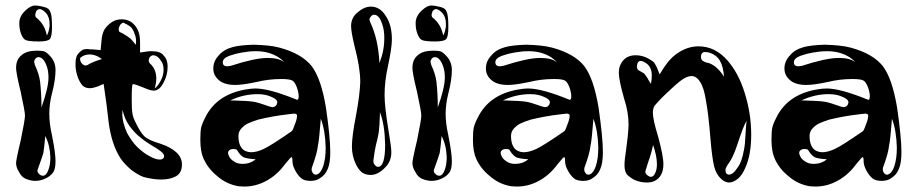

<svg xmlns="http://www.w3.org/2000/svg" viewBox="-20 -729 3316 694"><path d="M143.6 -237.3C155.3 -214.8 161.1 -189.5 162.1 -160.2C162.1 -141.6 159.2 -125 154.3 -113.3C149.4 -99.6 142.6 -93.8 134.8 -93.8C131.8 -93.8 127.9 -94.7 124 -97.7C115.2 -104.5 113.3 -111.3 117.2 -119.1C127.9 -147.5 133.8 -167 136.7 -175.8C138.7 -185.5 140.6 -206.1 143.6 -237.3ZM106.4 -493.2C105.5 -496.1 104.5 -500 103.5 -504.9C103.5 -509.8 105.5 -513.7 108.4 -517.6C111.3 -520.5 115.2 -522.5 119.1 -522.5C131.8 -522.5 142.6 -509.8 150.4 -485.4C153.3 -475.6 155.3 -463.9 155.3 -449.2C155.3 -423.8 146.5 -387.7 129.9 -340.8C129.9 -375 127.9 -405.3 125 -433.6C122.1 -455.1 115.2 -474.6 106.4 -493.2ZM38.1 -483.4C38.1 -472.7 43 -444.3 54.7 -397.5C64.5 -350.6 70.3 -322.3 70.3 -311.5C70.3 -299.8 64.5 -269.5 54.7 -220.7C43 -172.9 38.1 -145.5 38.1 -140.6C38.1 -129.9 41 -119.1 48.8 -107.4C54.7 -94.7 63.5 -86.9 72.3 -83C84 -78.1 95.7 -75.2 107.4 -75.2C120.1 -75.2 132.8 -78.1 144.5 -84C156.2 -88.9 165 -96.7 171.9 -105.5C177.7 -114.3 180.7 -127 180.7 -146.5C180.7 -164.1 176.8 -195.3 168 -239.3C161.1 -269.5 158.2 -294.9 158.2 -318.4C158.2 -339.8 161.1 -365.2 168 -391.6C176.8 -425.8 180.7 -453.1 180.7 -475.6C180.7 -496.1 173.8 -513.7 160.2 -527.3C152.3 -536.1 145.5 -541 140.6 -543C134.8 -544.9 126 -545.9 114.3 -545.9C89.8 -545.9 70.3 -541 57.6 -529.3C44.9 -519.5 38.1 -503.9 38.1 -483.4ZM109.4 -667C108.4 -669.9 107.4 -671.9 107.4 -673.8C107.4 -678.7 109.4 -683.6 111.3 -689.5C115.2 -693.4 119.1 -696.3 124 -696.3C130.9 -695.3 138.7 -690.4 146.5 -681.6C155.3 -671.9 159.2 -658.2 159.2 -641.6C159.2 -635.7 159.2 -630.9 158.2 -627.9C156.2 -616.2 153.3 -607.4 149.4 -600.6C144.5 -625 134.8 -643.6 119.1 -658.2C118.2 -659.2 117.2 -661.1 115.2 -662.1C112.3 -664.1 110.4 -666 109.4 -667ZM106.4 -709C95.7 -709 85 -703.1 72.3 -691.4C59.6 -679.7 52.7 -668 50.8 -656.2C49.8 -653.3 49.8 -648.4 49.8 -643.6C49.8 -630.9 51.8 -618.2 56.6 -605.5C61.5 -593.8 66.4 -586.9 73.2 -584C80.1 -581.1 95.7 -579.1 120.1 -579.1C141.6 -579.1 155.3 -582 160.2 -587.9C165 -592.8 168 -607.4 168 -631.8C168 -659.2 166 -677.7 162.1 -685.5C159.2 -695.3 152.3 -700.2 141.6 -703.1C127.9 -707 116.2 -709 106.4 -709Z M422.9 -332C427.7 -310.5 435.5 -291 448.2 -273.4C460.9 -256.8 473.6 -242.2 487.3 -232.4C501 -220.7 514.6 -211.9 527.3 -204.1C541 -196.3 551.8 -189.5 560.5 -182.6C569.3 -175.8 573.2 -169.9 573.2 -165C573.2 -162.1 572.3 -160.2 571.3 -158.2C568.4 -154.3 564.5 -152.3 557.6 -152.3C547.9 -152.3 535.2 -156.2 521.5 -164.1C505.9 -171.9 492.2 -182.6 477.5 -196.3C462.9 -210 451.2 -227.5 439.5 -248C429.7 -269.5 422.9 -292 421.9 -314.5ZM522.5 -499C519.5 -502 517.6 -505.9 517.6 -510.7C517.6 -515.6 519.5 -520.5 522.5 -523.4C525.4 -527.3 530.3 -529.3 535.2 -529.3C544.9 -528.3 553.7 -522.5 561.5 -509.8C568.4 -502 571.3 -490.2 571.3 -475.6C571.3 -462.9 567.4 -449.2 560.5 -436.5C553.7 -423.8 546.9 -415 539.1 -409.2C543 -422.9 544.9 -434.6 544.9 -445.3C544.9 -467.8 537.1 -486.3 522.5 -499ZM303.7 -532.2C314.5 -532.2 326.2 -529.3 337.9 -522.5C342.8 -519.5 345.7 -516.6 348.6 -515.6C338.9 -512.7 330.1 -509.8 322.3 -506.8C314.5 -503.9 307.6 -500 302.7 -498C297.9 -494.1 293.9 -493.2 291 -492.2H289.1C284.2 -492.2 280.3 -495.1 275.4 -500C271.5 -504.9 269.5 -510.7 269.5 -515.6C269.5 -518.6 270.5 -521.5 273.4 -522.5C282.2 -529.3 293 -532.2 303.7 -532.2ZM413.1 -613.3C410.2 -614.3 409.2 -618.2 409.2 -623C409.2 -627.9 411.1 -633.8 414.1 -638.7C418 -643.6 421.9 -646.5 425.8 -646.5H428.7C429.7 -645.5 431.6 -644.5 433.6 -642.6C436.5 -642.6 440.4 -639.6 445.3 -636.7C450.2 -633.8 455.1 -629.9 458 -625C460.9 -620.1 464.8 -614.3 466.8 -605.5C470.7 -597.7 471.7 -588.9 471.7 -580.1V-575.2C471.7 -572.3 471.7 -569.3 470.7 -567.4C462.9 -577.1 456.1 -585 451.2 -589.8C445.3 -594.7 436.5 -600.6 424.8 -607.4ZM486.3 -574.2C486.3 -602.5 480.5 -623 466.8 -637.7C455.1 -652.3 438.5 -659.2 419.9 -659.2C407.2 -659.2 395.5 -656.2 384.8 -649.4C373 -641.6 364.3 -632.8 357.4 -622.1C351.6 -611.3 347.7 -597.7 346.7 -580.1L343.8 -547.9L312.5 -550.8C309.6 -550.8 306.6 -550.8 302.7 -550.8C299.8 -551.8 296.9 -551.8 295.9 -551.8C289.1 -551.8 283.2 -550.8 279.3 -548.8C276.4 -547.9 271.5 -543.9 266.6 -539.1C260.7 -533.2 256.8 -527.3 255.9 -521.5C253.9 -516.6 252.9 -507.8 252.9 -497.1C252.9 -482.4 254.9 -468.8 259.8 -454.1C264.6 -439.5 270.5 -428.7 278.3 -419.9C285.2 -413.1 293.9 -410.2 304.7 -410.2C313.5 -410.2 324.2 -413.1 336.9 -418L354.5 -425.8L360.4 -384.8C363.3 -367.2 367.2 -335.9 372.1 -292C378.9 -235.4 393.6 -190.4 416 -156.2C425.8 -141.6 438.5 -128.9 454.1 -115.2C469.7 -103.5 485.4 -93.8 500 -88.9C523.4 -83 543.9 -80.1 562.5 -80.1C584 -80.1 601.6 -84 616.2 -91.8C630.9 -100.6 637.7 -114.3 637.7 -134.8C637.7 -167 611.3 -192.4 558.6 -210C532.2 -217.8 514.6 -225.6 503.9 -234.4C494.1 -243.2 484.4 -257.8 473.6 -279.3C464.8 -295.9 460 -308.6 459 -317.4C457 -326.2 456.1 -343.8 456.1 -368.2C456.1 -403.3 457 -421.9 460 -424.8H461.9C465.8 -424.8 477.5 -420.9 497.1 -413.1C514.6 -405.3 527.3 -401.4 535.2 -401.4H536.1C548.8 -401.4 560.5 -410.2 570.3 -428.7C581.1 -448.2 585.9 -467.8 585.9 -488.3C585.9 -503.9 582 -517.6 572.3 -527.3C564.5 -539.1 549.8 -543.9 529.3 -543.9C522.5 -543.9 516.6 -543.9 512.7 -543L486.3 -539.1Z M991.2 -556.6C965.8 -563.5 934.6 -566.4 896.5 -567.4C863.3 -566.4 837.9 -563.5 820.3 -558.6C798.8 -552.7 782.2 -543 769.5 -527.3C756.8 -513.7 751 -498 751 -481.4C751 -460.9 760.7 -445.3 780.3 -432.6C793 -425.8 808.6 -421.9 829.1 -421.9C849.6 -421.9 875 -425.8 907.2 -432.6C935.5 -439.5 964.8 -443.4 997.1 -443.4C1017.6 -443.4 1031.2 -441.4 1037.1 -437.5C1043 -434.6 1047.9 -425.8 1052.7 -414.1C1057.6 -400.4 1059.6 -389.6 1059.6 -380.9C1059.6 -372.1 1057.6 -368.2 1053.7 -368.2H1052.7L1051.8 -369.1C986.3 -395.5 937.5 -409.2 903.3 -409.2C894.5 -409.2 882.8 -408.2 866.2 -405.3C795.9 -392.6 748 -358.4 721.7 -303.7C713.9 -289.1 709 -276.4 707 -267.6C705.1 -257.8 704.1 -243.2 704.1 -223.6C704.1 -195.3 708 -172.9 715.8 -155.3C726.6 -131.8 742.2 -111.3 763.7 -93.8C783.2 -76.2 805.7 -64.5 829.1 -58.6C838.9 -55.7 850.6 -54.7 863.3 -54.7C890.6 -54.7 917 -61.5 942.4 -75.2C967.8 -88.9 990.2 -108.4 1008.8 -133.8C1023.4 -152.3 1032.2 -161.1 1033.2 -161.1C1036.1 -161.1 1037.1 -156.2 1037.1 -147.5C1037.1 -136.7 1040 -126 1046.9 -113.3C1053.7 -100.6 1060.5 -91.8 1068.4 -85C1076.2 -78.1 1087.9 -75.2 1102.5 -75.2C1115.2 -75.2 1126 -78.1 1133.8 -83C1148.4 -91.8 1158.2 -102.5 1164.1 -117.2C1170.9 -131.8 1173.8 -152.3 1173.8 -179.7C1173.8 -217.8 1168 -271.5 1158.2 -339.8C1146.5 -410.2 1129.9 -459 1106.4 -490.2C1083 -519.5 1044.9 -542 991.2 -556.6ZM823.2 -190.4C832 -190.4 836.9 -188.5 837.9 -184.6C845.7 -171.9 853.5 -164.1 861.3 -160.2C869.1 -157.2 883.8 -154.3 904.3 -153.3C891.6 -142.6 876 -136.7 856.4 -136.7C843.8 -136.7 833 -139.6 824.2 -146.5C814.5 -152.3 807.6 -161.1 804.7 -172.9C803.7 -177.7 804.7 -182.6 808.6 -185.5C811.5 -188.5 816.4 -190.4 823.2 -190.4ZM1139.6 -299.8C1150.4 -271.5 1156.2 -236.3 1157.2 -195.3C1157.2 -168.9 1154.3 -147.5 1148.4 -128.9C1142.6 -111.3 1134.8 -101.6 1126 -98.6L1124 -97.7H1122.1C1117.2 -97.7 1113.3 -99.6 1111.3 -103.5C1107.4 -107.4 1106.4 -112.3 1106.4 -117.2C1106.4 -121.1 1107.4 -125 1109.4 -128.9C1120.1 -159.2 1127 -182.6 1128.9 -201.2C1132.8 -218.8 1135.7 -252 1139.6 -299.8ZM1025.4 -316.4C1036.1 -317.4 1042 -318.4 1043.9 -318.4C1050.8 -317.4 1053.7 -315.4 1053.7 -311.5C1053.7 -302.7 1050.8 -291 1044.9 -277.3C1040 -262.7 1036.1 -254.9 1033.2 -253.9C983.4 -219.7 950.2 -198.2 932.6 -190.4C916 -182.6 900.4 -178.7 887.7 -178.7C857.4 -179.7 841.8 -199.2 841.8 -237.3C841.8 -247.1 844.7 -255.9 851.6 -263.7C857.4 -270.5 865.2 -277.3 875 -282.2C884.8 -287.1 898.4 -292 914.1 -296.9C931.6 -300.8 947.3 -304.7 964.8 -307.6C980.5 -310.5 1001 -313.5 1025.4 -316.4ZM911.1 -388.7C929.7 -388.7 946.3 -385.7 960.9 -378.9C975.6 -373 982.4 -366.2 982.4 -358.4C981.4 -354.5 980.5 -351.6 979.5 -349.6C973.6 -341.8 965.8 -339.8 955.1 -343.8C927.7 -353.5 908.2 -359.4 896.5 -361.3C883.8 -363.3 856.4 -365.2 812.5 -366.2C843.8 -380.9 877 -388.7 911.1 -388.7ZM804.7 -525.4C805.7 -526.4 809.6 -527.3 818.4 -530.3C826.2 -533.2 837.9 -536.1 854.5 -539.1C871.1 -542 886.7 -543.9 902.3 -543.9H906.2C937.5 -543.9 964.8 -536.1 987.3 -521.5C997.1 -514.6 1003.9 -508.8 1007.8 -503.9C994.1 -514.6 974.6 -519.5 949.2 -519.5H946.3C916 -519.5 872.1 -509.8 814.5 -491.2C807.6 -490.2 802.7 -489.3 801.8 -489.3C791 -489.3 785.2 -494.1 785.2 -503.9C785.2 -512.7 792 -520.5 804.7 -525.4Z M1353.5 -323.2C1365.2 -293 1371.1 -253.9 1372.1 -206.1C1372.1 -152.3 1363.3 -126 1346.7 -126C1344.7 -126 1342.8 -126 1341.8 -127C1337.9 -128.9 1335 -131.8 1332 -136.7C1329.1 -141.6 1329.1 -146.5 1330.1 -152.3C1333 -174.8 1335.9 -192.4 1338.9 -205.1C1342.8 -218.8 1345.7 -232.4 1348.6 -248C1350.6 -261.7 1352.5 -287.1 1353.5 -323.2ZM1318.4 -648.4 1315.4 -657.2C1315.4 -662.1 1317.4 -666 1321.3 -669.9C1324.2 -673.8 1328.1 -675.8 1332 -675.8C1344.7 -675.8 1354.5 -664.1 1362.3 -639.6C1367.2 -625 1369.1 -609.4 1369.1 -591.8C1369.1 -569.3 1366.2 -547.9 1360.4 -527.3L1351.6 -501C1348.6 -558.6 1337.9 -607.4 1318.4 -648.4ZM1396.5 -585.9C1396.5 -621.1 1389.6 -649.4 1374 -671.9C1360.4 -694.3 1341.8 -705.1 1320.3 -705.1C1303.7 -705.1 1287.1 -697.3 1270.5 -682.6C1255.9 -669.9 1249 -653.3 1249 -634.8C1249 -622.1 1252.9 -597.7 1261.7 -561.5C1275.4 -509.8 1282.2 -466.8 1282.2 -432.6C1281.2 -403.3 1276.4 -362.3 1266.6 -310.5C1256.8 -260.7 1252 -223.6 1252 -199.2C1252 -176.8 1256.8 -155.3 1266.6 -134.8C1274.4 -119.1 1283.2 -108.4 1292 -103.5C1300.8 -98.6 1309.6 -96.7 1320.3 -96.7C1338.9 -96.7 1358.4 -107.4 1377 -128.9C1388.7 -142.6 1394.5 -159.2 1394.5 -178.7C1394.5 -192.4 1390.6 -219.7 1383.8 -260.7C1375 -314.5 1370.1 -356.4 1370.1 -385.7C1370.1 -418 1374 -453.1 1382.8 -492.2C1391.6 -534.2 1396.5 -565.4 1396.5 -585.9Z M1576.2 -237.3C1587.9 -214.8 1593.8 -189.5 1594.7 -160.2C1594.7 -141.6 1591.8 -125 1586.9 -113.3C1582 -99.6 1575.2 -93.8 1567.4 -93.8C1564.5 -93.8 1560.5 -94.7 1556.6 -97.7C1547.9 -104.5 1545.9 -111.3 1549.8 -119.1C1560.5 -147.5 1566.4 -167 1569.3 -175.8C1571.3 -185.5 1573.2 -206.1 1576.2 -237.3ZM1539.1 -493.2C1538.1 -496.1 1537.1 -500 1536.1 -504.9C1536.1 -509.8 1538.1 -513.7 1541 -517.6C1543.9 -520.5 1547.9 -522.5 1551.8 -522.5C1564.5 -522.5 1575.2 -509.8 1583 -485.4C1585.9 -475.6 1587.9 -463.9 1587.9 -449.2C1587.9 -423.8 1579.1 -387.7 1562.5 -340.8C1562.5 -375 1560.5 -405.3 1557.6 -433.6C1554.7 -455.1 1547.9 -474.6 1539.1 -493.2ZM1470.7 -483.4C1470.7 -472.7 1475.6 -444.3 1487.3 -397.5C1497.1 -350.6 1502.9 -322.3 1502.9 -311.5C1502.9 -299.8 1497.1 -269.5 1487.3 -220.7C1475.6 -172.9 1470.7 -145.5 1470.7 -140.6C1470.7 -129.9 1473.6 -119.1 1481.4 -107.4C1487.3 -94.7 1496.1 -86.9 1504.9 -83C1516.6 -78.1 1528.3 -75.2 1540 -75.2C1552.7 -75.2 1565.4 -78.1 1577.1 -84C1588.9 -88.9 1597.7 -96.7 1604.5 -105.5C1610.4 -114.3 1613.3 -127 1613.3 -146.5C1613.3 -164.1 1609.4 -195.3 1600.6 -239.3C1593.8 -269.5 1590.8 -294.9 1590.8 -318.4C1590.8 -339.8 1593.8 -365.2 1600.6 -391.6C1609.4 -425.8 1613.3 -453.1 1613.3 -475.6C1613.3 -496.1 1606.4 -513.7 1592.8 -527.3C1585 -536.1 1578.1 -541 1573.2 -543C1567.4 -544.9 1558.6 -545.9 1546.9 -545.9C1522.5 -545.9 1502.9 -541 1490.2 -529.3C1477.5 -519.5 1470.7 -503.9 1470.7 -483.4ZM1542 -667C1541 -669.9 1540 -671.9 1540 -673.8C1540 -678.7 1542 -683.6 1543.9 -689.5C1547.9 -693.4 1551.8 -696.3 1556.6 -696.3C1563.5 -695.3 1571.3 -690.4 1579.1 -681.6C1587.9 -671.9 1591.8 -658.2 1591.8 -641.6C1591.8 -635.7 1591.8 -630.9 1590.8 -627.9C1588.9 -616.2 1585.9 -607.4 1582 -600.6C1577.1 -625 1567.4 -643.6 1551.8 -658.2C1550.8 -659.2 1549.8 -661.1 1547.9 -662.1C1544.9 -664.1 1543 -666 1542 -667ZM1539.1 -709C1528.3 -709 1517.6 -703.1 1504.9 -691.4C1492.2 -679.7 1485.4 -668 1483.4 -656.2C1482.4 -653.3 1482.4 -648.4 1482.4 -643.6C1482.4 -630.9 1484.4 -618.2 1489.3 -605.5C1494.1 -593.8 1499 -586.9 1505.9 -584C1512.7 -581.1 1528.3 -579.1 1552.7 -579.1C1574.2 -579.1 1587.9 -582 1592.8 -587.9C1597.7 -592.8 1600.6 -607.4 1600.6 -631.8C1600.6 -659.2 1598.6 -677.7 1594.7 -685.5C1591.8 -695.3 1585 -700.2 1574.2 -703.1C1560.5 -707 1548.8 -709 1539.1 -709Z M1976.6 -556.6C1951.2 -563.5 1919.9 -566.4 1881.8 -567.4C1848.6 -566.4 1823.2 -563.5 1805.7 -558.6C1784.2 -552.7 1767.6 -543 1754.9 -527.3C1742.2 -513.7 1736.3 -498 1736.3 -481.4C1736.3 -460.9 1746.1 -445.3 1765.6 -432.6C1778.3 -425.8 1793.9 -421.9 1814.5 -421.9C1835 -421.9 1860.4 -425.8 1892.6 -432.6C1920.9 -439.5 1950.2 -443.4 1982.4 -443.4C2002.9 -443.4 2016.6 -441.4 2022.5 -437.5C2028.3 -434.6 2033.2 -425.8 2038.1 -414.1C2043 -400.4 2044.9 -389.6 2044.9 -380.9C2044.9 -372.1 2043 -368.2 2039.1 -368.2H2038.1L2037.1 -369.1C1971.7 -395.5 1922.9 -409.2 1888.7 -409.2C1879.9 -409.2 1868.2 -408.2 1851.6 -405.3C1781.2 -392.6 1733.4 -358.4 1707 -303.7C1699.2 -289.1 1694.3 -276.4 1692.4 -267.6C1690.4 -257.8 1689.5 -243.2 1689.5 -223.6C1689.5 -195.3 1693.4 -172.9 1701.2 -155.3C1711.9 -131.8 1727.5 -111.3 1749 -93.8C1768.6 -76.2 1791 -64.5 1814.5 -58.6C1824.2 -55.7 1835.9 -54.7 1848.6 -54.7C1876 -54.7 1902.3 -61.5 1927.7 -75.2C1953.1 -88.9 1975.6 -108.4 1994.1 -133.8C2008.8 -152.3 2017.6 -161.1 2018.6 -161.1C2021.5 -161.1 2022.5 -156.2 2022.5 -147.5C2022.5 -136.7 2025.4 -126 2032.2 -113.3C2039.1 -100.6 2045.9 -91.8 2053.7 -85C2061.5 -78.1 2073.2 -75.2 2087.9 -75.2C2100.6 -75.2 2111.3 -78.1 2119.1 -83C2133.8 -91.8 2143.6 -102.5 2149.4 -117.2C2156.2 -131.8 2159.2 -152.3 2159.2 -179.7C2159.2 -217.8 2153.3 -271.5 2143.6 -339.8C2131.8 -410.2 2115.2 -459 2091.8 -490.2C2068.4 -519.5 2030.3 -542 1976.6 -556.6ZM1808.6 -190.4C1817.4 -190.4 1822.3 -188.5 1823.2 -184.6C1831.1 -171.9 1838.9 -164.1 1846.7 -160.2C1854.5 -157.2 1869.1 -154.3 1889.6 -153.3C1877 -142.6 1861.3 -136.7 1841.8 -136.7C1829.1 -136.7 1818.4 -139.6 1809.6 -146.5C1799.8 -152.3 1793 -161.1 1790 -172.9C1789.1 -177.7 1790 -182.6 1793.9 -185.5C1796.9 -188.5 1801.8 -190.4 1808.6 -190.4ZM2125 -299.8C2135.7 -271.5 2141.6 -236.3 2142.6 -195.3C2142.6 -168.9 2139.6 -147.5 2133.8 -128.9C2127.9 -111.3 2120.1 -101.6 2111.3 -98.6L2109.4 -97.7H2107.4C2102.5 -97.7 2098.6 -99.6 2096.7 -103.5C2092.8 -107.4 2091.8 -112.3 2091.8 -117.2C2091.8 -121.1 2092.8 -125 2094.7 -128.9C2105.5 -159.2 2112.3 -182.6 2114.3 -201.2C2118.2 -218.8 2121.1 -252 2125 -299.8ZM2010.7 -316.4C2021.5 -317.4 2027.3 -318.4 2029.3 -318.4C2036.1 -317.4 2039.1 -315.4 2039.1 -311.5C2039.1 -302.7 2036.1 -291 2030.3 -277.3C2025.4 -262.7 2021.5 -254.9 2018.6 -253.9C1968.8 -219.7 1935.5 -198.2 1918 -190.4C1901.4 -182.6 1885.7 -178.7 1873 -178.7C1842.8 -179.7 1827.1 -199.2 1827.1 -237.3C1827.1 -247.1 1830.1 -255.9 1836.9 -263.7C1842.8 -270.5 1850.6 -277.3 1860.4 -282.2C1870.1 -287.1 1883.8 -292 1899.4 -296.9C1917 -300.8 1932.6 -304.7 1950.2 -307.6C1965.8 -310.5 1986.3 -313.5 2010.7 -316.4ZM1896.5 -388.7C1915 -388.7 1931.6 -385.7 1946.3 -378.9C1960.9 -373 1967.8 -366.2 1967.8 -358.4C1966.8 -354.5 1965.8 -351.6 1964.8 -349.6C1959 -341.8 1951.2 -339.8 1940.4 -343.8C1913.1 -353.5 1893.6 -359.4 1881.8 -361.3C1869.1 -363.3 1841.8 -365.2 1797.9 -366.2C1829.1 -380.9 1862.3 -388.7 1896.5 -388.7ZM1790 -525.4C1791 -526.4 1794.9 -527.3 1803.7 -530.3C1811.5 -533.2 1823.2 -536.1 1839.8 -539.1C1856.4 -542 1872.1 -543.9 1887.7 -543.9H1891.6C1922.9 -543.9 1950.2 -536.1 1972.7 -521.5C1982.4 -514.6 1989.3 -508.8 1993.2 -503.9C1979.5 -514.6 1960 -519.5 1934.6 -519.5H1931.6C1901.4 -519.5 1857.4 -509.8 1799.8 -491.2C1793 -490.2 1788.1 -489.3 1787.1 -489.3C1776.4 -489.3 1770.5 -494.1 1770.5 -503.9C1770.5 -512.7 1777.3 -520.5 1790 -525.4Z M2340.8 -205.1C2349.6 -178.7 2354.5 -156.2 2354.5 -135.7C2354.5 -122.1 2352.5 -111.3 2347.7 -102.5C2343.8 -93.8 2338.9 -89.8 2332 -89.8C2329.1 -89.8 2326.2 -90.8 2322.3 -93.8C2315.4 -98.6 2312.5 -103.5 2312.5 -107.4C2312.5 -110.4 2314.5 -116.2 2317.4 -125C2317.4 -126 2318.4 -128.9 2320.3 -134.8L2329.1 -161.1C2333 -172.9 2336.9 -187.5 2340.8 -205.1ZM2678.7 -293C2677.7 -285.2 2675.8 -268.6 2674.8 -244.1C2673.8 -218.8 2671.9 -199.2 2668.9 -186.5C2664.1 -158.2 2656.2 -135.7 2644.5 -121.1C2634.8 -105.5 2624 -97.7 2614.3 -97.7C2606.4 -98.6 2602.5 -103.5 2602.5 -112.3V-117.2C2603.5 -122.1 2607.4 -129.9 2615.2 -140.6C2623 -151.4 2631.8 -168.9 2640.6 -193.4C2642.6 -199.2 2647.5 -212.9 2654.3 -233.4C2661.1 -253.9 2667 -269.5 2671.9 -279.3C2674.8 -285.2 2676.8 -290 2678.7 -293ZM2287.1 -475.6C2284.2 -478.5 2282.2 -482.4 2282.2 -489.3C2283.2 -502 2287.1 -508.8 2295.9 -508.8C2300.8 -508.8 2307.6 -505.9 2316.4 -500C2329.1 -491.2 2335.9 -476.6 2335.9 -457C2335.9 -446.3 2335 -436.5 2333 -425.8C2331.1 -428.7 2328.1 -432.6 2324.2 -439.5C2321.3 -445.3 2318.4 -450.2 2315.4 -454.1C2312.5 -458 2310.5 -460.9 2307.6 -463.9C2305.7 -464.8 2298.8 -468.8 2287.1 -475.6ZM2527.3 -541C2542 -541 2554.7 -536.1 2566.4 -527.3C2579.1 -517.6 2586.9 -503.9 2591.8 -485.4C2594.7 -472.7 2596.7 -460.9 2596.7 -452.1C2586.9 -467.8 2576.2 -479.5 2565.4 -488.3C2554.7 -496.1 2544.9 -501 2538.1 -502C2531.2 -502.9 2525.4 -505.9 2520.5 -508.8C2515.6 -511.7 2513.7 -517.6 2513.7 -524.4C2513.7 -529.3 2514.6 -533.2 2517.6 -536.1C2519.5 -539.1 2522.5 -541 2527.3 -541ZM2609.4 -510.7C2579.1 -544.9 2544.9 -561.5 2504.9 -561.5C2480.5 -561.5 2458 -554.7 2435.5 -541C2414.1 -528.3 2395.5 -508.8 2378.9 -483.4L2364.3 -460L2355.5 -482.4C2351.6 -491.2 2347.7 -498 2343.8 -503.9C2338.9 -507.8 2332 -512.7 2323.2 -517.6C2308.6 -525.4 2293.9 -529.3 2277.3 -529.3C2252.9 -529.3 2234.4 -518.6 2223.6 -497.1C2218.8 -488.3 2216.8 -477.5 2216.8 -465.8C2216.8 -447.3 2223.6 -416 2236.3 -371.1C2247.1 -338.9 2252 -307.6 2252 -277.3C2251 -251 2248 -221.7 2243.2 -188.5C2239.3 -164.1 2237.3 -145.5 2237.3 -130.9C2237.3 -117.2 2240.2 -107.4 2245.1 -99.6C2250 -93.8 2258.8 -86.9 2270.5 -80.1C2285.2 -73.2 2300.8 -69.3 2317.4 -69.3C2329.1 -69.3 2338.9 -71.3 2346.7 -75.2C2367.2 -85.9 2377.9 -105.5 2377.9 -135.7C2377.9 -156.2 2371.1 -189.5 2359.4 -233.4C2345.7 -277.3 2339.8 -306.6 2339.8 -321.3C2339.8 -332 2341.8 -339.8 2346.7 -347.7C2351.6 -353.5 2364.3 -368.2 2386.7 -389.6C2410.2 -412.1 2428.7 -428.7 2443.4 -439.5C2457 -449.2 2468.8 -454.1 2479.5 -454.1C2491.2 -454.1 2502 -447.3 2510.7 -432.6C2519.5 -419.9 2526.4 -398.4 2531.2 -368.2C2537.1 -337.9 2543 -291 2547.9 -228.5C2551.8 -180.7 2556.6 -146.5 2561.5 -127C2566.4 -107.4 2575.2 -92.8 2586.9 -82C2596.7 -73.2 2606.4 -69.3 2615.2 -69.3C2626 -69.3 2636.7 -74.2 2648.4 -84C2658.2 -92.8 2667 -105.5 2673.8 -122.1C2688.5 -154.3 2695.3 -194.3 2695.3 -242.2C2695.3 -293 2687.5 -342.8 2671.9 -392.6C2657.2 -441.4 2635.7 -480.5 2609.4 -510.7Z M3055.7 -556.6C3030.3 -563.5 2999 -566.4 2960.9 -567.4C2927.7 -566.4 2902.3 -563.5 2884.8 -558.6C2863.3 -552.7 2846.7 -543 2834 -527.3C2821.3 -513.7 2815.4 -498 2815.4 -481.4C2815.4 -460.9 2825.2 -445.3 2844.7 -432.6C2857.4 -425.8 2873 -421.9 2893.6 -421.9C2914.1 -421.9 2939.5 -425.8 2971.7 -432.6C3000 -439.5 3029.3 -443.4 3061.5 -443.4C3082 -443.4 3095.7 -441.4 3101.6 -437.5C3107.4 -434.6 3112.3 -425.8 3117.2 -414.1C3122.1 -400.4 3124 -389.6 3124 -380.9C3124 -372.1 3122.1 -368.2 3118.2 -368.2H3117.2L3116.2 -369.1C3050.8 -395.5 3002 -409.2 2967.8 -409.2C2959 -409.2 2947.3 -408.2 2930.7 -405.3C2860.4 -392.6 2812.5 -358.4 2786.1 -303.7C2778.3 -289.1 2773.4 -276.4 2771.5 -267.6C2769.5 -257.8 2768.6 -243.2 2768.6 -223.6C2768.6 -195.3 2772.5 -172.9 2780.3 -155.3C2791 -131.8 2806.6 -111.3 2828.1 -93.8C2847.7 -76.2 2870.1 -64.5 2893.6 -58.6C2903.3 -55.7 2915 -54.7 2927.7 -54.7C2955.1 -54.7 2981.4 -61.5 3006.8 -75.2C3032.2 -88.9 3054.7 -108.4 3073.2 -133.8C3087.9 -152.3 3096.7 -161.1 3097.7 -161.1C3100.6 -161.1 3101.6 -156.2 3101.6 -147.5C3101.6 -136.7 3104.5 -126 3111.3 -113.3C3118.2 -100.6 3125 -91.8 3132.8 -85C3140.6 -78.1 3152.3 -75.2 3167 -75.2C3179.7 -75.2 3190.4 -78.1 3198.2 -83C3212.9 -91.8 3222.7 -102.5 3228.5 -117.2C3235.4 -131.8 3238.3 -152.3 3238.3 -179.7C3238.3 -217.8 3232.4 -271.5 3222.7 -339.8C3210.9 -410.2 3194.3 -459 3170.9 -490.2C3147.5 -519.5 3109.4 -542 3055.7 -556.6ZM2887.7 -190.4C2896.5 -190.4 2901.4 -188.5 2902.3 -184.6C2910.2 -171.9 2918 -164.1 2925.8 -160.2C2933.6 -157.2 2948.2 -154.3 2968.8 -153.3C2956.1 -142.6 2940.4 -136.7 2920.9 -136.7C2908.2 -136.7 2897.5 -139.6 2888.7 -146.5C2878.9 -152.3 2872.1 -161.1 2869.1 -172.9C2868.2 -177.7 2869.1 -182.6 2873 -185.5C2876 -188.5 2880.9 -190.4 2887.7 -190.4ZM3204.1 -299.8C3214.8 -271.5 3220.7 -236.3 3221.7 -195.3C3221.7 -168.9 3218.8 -147.5 3212.9 -128.9C3207 -111.3 3199.2 -101.6 3190.4 -98.6L3188.5 -97.7H3186.5C3181.6 -97.7 3177.7 -99.6 3175.8 -103.5C3171.9 -107.4 3170.9 -112.3 3170.9 -117.2C3170.9 -121.1 3171.9 -125 3173.8 -128.9C3184.6 -159.2 3191.4 -182.6 3193.4 -201.2C3197.3 -218.8 3200.2 -252 3204.1 -299.8ZM3089.8 -316.4C3100.6 -317.4 3106.4 -318.4 3108.4 -318.4C3115.2 -317.4 3118.2 -315.4 3118.2 -311.5C3118.2 -302.7 3115.2 -291 3109.4 -277.3C3104.5 -262.7 3100.6 -254.9 3097.7 -253.9C3047.9 -219.7 3014.6 -198.2 2997.1 -190.4C2980.5 -182.6 2964.8 -178.7 2952.1 -178.7C2921.9 -179.7 2906.2 -199.2 2906.2 -237.3C2906.2 -247.1 2909.2 -255.9 2916 -263.7C2921.9 -270.5 2929.7 -277.3 2939.5 -282.2C2949.2 -287.1 2962.9 -292 2978.5 -296.9C2996.1 -300.8 3011.7 -304.7 3029.3 -307.6C3044.9 -310.5 3065.4 -313.5 3089.8 -316.4ZM2975.6 -388.7C2994.1 -388.7 3010.7 -385.7 3025.4 -378.9C3040 -373 3046.9 -366.2 3046.9 -358.4C3045.9 -354.5 3044.9 -351.6 3043.9 -349.6C3038.1 -341.8 3030.3 -339.8 3019.5 -343.8C2992.2 -353.5 2972.7 -359.4 2960.9 -361.3C2948.2 -363.3 2920.9 -365.2 2877 -366.2C2908.2 -380.9 2941.4 -388.7 2975.6 -388.7ZM2869.1 -525.4C2870.1 -526.4 2874 -527.3 2882.8 -530.3C2890.6 -533.2 2902.3 -536.1 2918.9 -539.1C2935.5 -542 2951.2 -543.9 2966.8 -543.9H2970.7C3002 -543.9 3029.3 -536.1 3051.8 -521.5C3061.5 -514.6 3068.4 -508.8 3072.3 -503.9C3058.6 -514.6 3039.1 -519.5 3013.7 -519.5H3010.7C2980.5 -519.5 2936.5 -509.8 2878.9 -491.2C2872.1 -490.2 2867.2 -489.3 2866.2 -489.3C2855.5 -489.3 2849.6 -494.1 2849.6 -503.9C2849.6 -512.7 2856.4 -520.5 2869.1 -525.4Z"/></svg>

Font: Puffy Slushy
Style: Regular
Weight: 400
Designer: Intuisi Creative
Foundry: Intuisi Creative
Version: Version 001.000